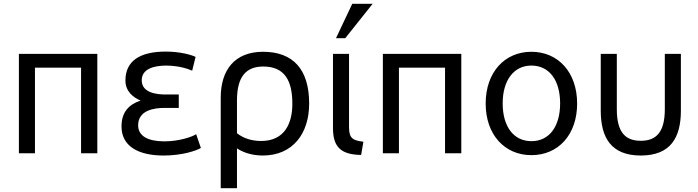

<svg xmlns="http://www.w3.org/2000/svg" viewBox="-20 -807 3696 1016"><path d="M495 -522H80V4H165V-449H409V4H495Z M861 -460C931 -459 976 -442 997 -433L1015 -506C992 -517 933 -534 857 -534C720.4 -534 643.7 -484.5 643.7 -381C643.7 -324.6 683.4 -291.7 724 -275C662 -254 623 -214 623 -138C623 -33 712 16 846 16C945 16 1020 -10 1043 -24L1018 -97C999 -84 930 -59 850 -59C763 -59 711 -87 711 -144C711 -225 798 -236 851 -236H926V-307H856C813 -307 730 -314 730 -382C730 -442.6 794.3 -460 861 -460Z M1234 -276C1234 -401 1282 -455 1373 -455C1488 -455 1527 -378 1527 -258C1527 -154 1486 -61 1362 -61C1314 -61 1269 -74 1234 -102ZM1370 16C1531 16 1616 -102 1616 -259C1616 -441 1530 -533 1372 -533C1222 -533 1148 -437 1148 -290V189H1234V-22C1257 -6 1305 16 1370 16Z M1807 -605 1952 -787H1844L1758 -605ZM1903 -57C1848 -64 1827 -74 1827 -133V-522H1742V-129C1742 -26 1787 11 1891 13Z M2421 -522H2006V4H2091V-449H2335V4H2421Z M2944 -260C2944 -138 2887 -60 2792 -60C2698 -60 2640 -137 2640 -260C2640 -381 2698 -460 2792 -460C2887 -460 2944 -382 2944 -260ZM3034 -259C3034 -424 2934 -533 2792 -533C2650 -533 2550 -424 2550 -259C2550 -95 2650 14 2792 14C2935 14 3034 -95 3034 -259Z M3371 16C3529 16 3583 -80 3583 -221V-522H3498V-229C3498 -107 3452 -62 3371 -62C3289 -62 3244 -107 3244 -229V-522H3159V-221C3159 -80 3213 16 3371 16Z"/></svg>

Font: Repo
Style: Regular
Weight: 400
Designer: Stefan Peev
Foundry: Context Ltd
Version: Version 0.000